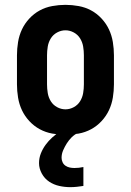

<svg xmlns="http://www.w3.org/2000/svg" viewBox="-20 -548 540 792"><path d="M250 8Q223 8 195.5 3Q168 -2 144 -15Q120 -28 101 -48.5Q82 -69 70.5 -93.5Q59 -118 54.5 -145.5Q50 -173 50 -200V-320Q50 -347 54.5 -374.5Q59 -402 70.5 -426.5Q82 -451 101 -471.5Q120 -492 144 -505Q168 -518 195.5 -523Q223 -528 250 -528Q277 -528 304.5 -523Q332 -518 356 -505Q380 -492 399 -471.5Q418 -451 429.5 -426.5Q441 -402 445.5 -374.5Q450 -347 450 -320V-200Q450 -173 445.5 -145.5Q441 -118 429.5 -93.5Q418 -69 399 -48.5Q380 -28 356 -15Q332 -2 304.5 3Q277 8 250 8ZM250 -97Q268 -97 284.5 -106Q301 -115 310.5 -130.5Q320 -146 323 -164Q326 -182 326 -200V-320Q326 -338 323 -356Q320 -374 310.5 -389.5Q301 -405 284.5 -414Q268 -423 250 -423Q232 -423 215.5 -414Q199 -405 189.5 -389.5Q180 -374 177 -356Q174 -338 174 -320V-200Q174 -182 177 -164Q180 -146 189.5 -130.5Q199 -115 215.5 -106Q232 -97 250 -97ZM270 224Q247 224 224.5 219Q202 214 183 201.5Q164 189 152.5 168Q141 147 141 125Q141 104 148.5 85Q156 66 168 49.5Q180 33 195 19.5Q210 6 227 -5L233 -8H302V0Q287 7 275.5 18.5Q264 30 255.5 43.5Q247 57 240.5 72Q234 87 234 103Q234 112 238 121Q242 130 250 135.5Q258 141 267.5 143Q277 145 287 145Q296 145 305.5 144Q315 143 324 141V219Q311 221 297.5 222.5Q284 224 270 224Z"/></svg>

Font: Iosevka SS18 Extrabold
Style: Regular
Weight: 800
Monospace: yes
Designer: Belleve Invis
Foundry: Belleve Invis
Version: Version 25.1.1; ttfautohint (v1.8.4)